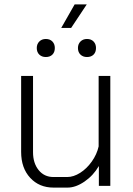

<svg xmlns="http://www.w3.org/2000/svg" viewBox="-20 -844 603 872"><path d="M76 -154V-499H130V-153Q130 -103 155.5 -71.5Q181 -40 223 -40H285Q314 -40 344 -59Q374 -78 397 -110.5Q420 -143 428 -179V-499H481V0H429V-90Q404 -47 364 -19.5Q324 8 287 8H223Q158 8 117 -36.5Q76 -81 76 -154ZM319 -824H374L303 -717H258ZM147 -626Q147 -644 158.5 -655.5Q170 -667 188 -667Q207 -667 218 -655.5Q229 -644 229 -626Q229 -607 218 -596Q207 -585 188 -585Q170 -585 158.5 -596Q147 -607 147 -626ZM334 -626Q334 -644 345.5 -655.5Q357 -667 375 -667Q394 -667 405 -655.5Q416 -644 416 -626Q416 -607 405 -596Q394 -585 375 -585Q357 -585 345.5 -596Q334 -607 334 -626Z"/></svg>

Font: Bai Jamjuree Light
Style: Regular
Weight: 300
Designer: Katatrad Aksorn Co.,Ltd.
Foundry: Cadson Demak Co.,Ltd.
Version: Version 1.000; ttfautohint (v1.6)